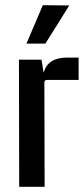

<svg xmlns="http://www.w3.org/2000/svg" viewBox="-20 -720 323 740"><path d="M82 -552 145 -700 247 -699 155 -552ZM237 -498H283V-412H162Q151 -412 151 -402L152 0H54L53 -490H140L148 -440Q165 -498 237 -498Z"/></svg>

Font: Gemunu Libre SemiBold
Style: Regular
Weight: 600
Designer: Puspanada Ekanayake, Sola Matas, Pathum Egodawatta, Kosala Senevirathne
Foundry: mooniak
Version: Version 1.100